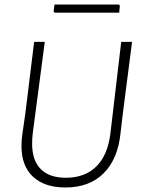

<svg xmlns="http://www.w3.org/2000/svg" viewBox="-20 -824 630 849"><path d="M506 -804 510 -799 507 -768H222L217 -773L221 -804ZM564 -639 522 -313 513 -235Q501 -120 438 -57.5Q375 5 269 5Q177 5 126 -42.5Q75 -90 75 -178Q75 -207 79 -232L92 -322L131 -639H178L125 -236Q122 -212 122 -189Q122 -115 160 -76.5Q198 -38 271 -38Q355 -38 405.5 -87.5Q456 -137 468 -232L516 -639Z"/></svg>

Font: Alegreya Sans Light
Style: Italic
Weight: 300
Italic angle: -7°
Designer: Juan Pablo del Peral
Foundry: Huerta Tipografica
Version: Version 2.007